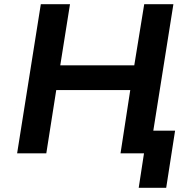

<svg xmlns="http://www.w3.org/2000/svg" viewBox="-20 -725 919 908"><path d="M636 163 661 0H555L572 -107H808L766 163ZM61 0 173 -705H311L265 -416H615L662 -705H800L688 0H550L596 -299H246L199 0Z"/></svg>

Font: Nunito Sans 6pt
Style: Bold Italic
Weight: 700
Italic angle: -9°
Version: Version 3.101;gftools[0.9.27]